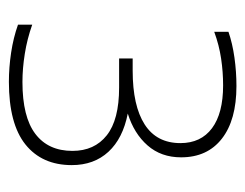

<svg xmlns="http://www.w3.org/2000/svg" viewBox="-80 -398 552 432"><g transform="rotate(90 196.0 -182.0)"><path d="M164 74Q132 74 98.5 69Q65 64 35.5 53.5V21.5Q68 33 101 38.2Q134 43.5 164.5 43.5Q243 43.5 281.2 14.5Q319.5 -14.5 319.5 -69Q319.5 -118.5 284.5 -146.2Q249.5 -174 177 -174H111.5V-204.5H139Q218 -204.5 260 -231.5Q302 -258.5 302 -312Q302 -358 268.5 -383Q235 -408 172 -408Q142 -408 111.8 -403.5Q81.5 -399 51.5 -388V-420Q77.5 -429 109.5 -433.5Q141.5 -438 173.5 -438Q250 -438 292 -405.2Q334 -372.5 334 -313.5Q334 -268.5 307.2 -238Q280.5 -207.5 235.5 -193.5Q291.5 -182.5 321.5 -150Q351.5 -117.5 351.5 -67.5Q351.5 -0.5 305 36.8Q258.5 74 164 74Z"/></g></svg>

Font: Encode Sans Semi Expanded Thin
Style: Regular
Weight: 100
Width: 6
Designer: Multiple Designers
Foundry: Impallari Type
Version: Version 3.000; ttfautohint (v1.8.3) -l 8 -r 50 -G 200 -x 14 